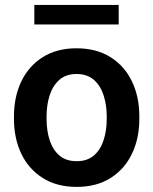

<svg xmlns="http://www.w3.org/2000/svg" viewBox="-20 -729 606 759"><path d="M35.2 -258.8V-269Q35.2 -346.2 64.2 -407Q93.3 -467.8 148.7 -502.9Q204.1 -538.1 282.2 -538.1Q361.3 -538.1 417 -502.9Q472.7 -467.8 501.7 -407Q530.8 -346.2 530.8 -269V-258.8Q530.8 -182.1 501.7 -121.3Q472.7 -60.5 417.2 -25.4Q361.8 9.8 283.2 9.8Q204.6 9.8 148.9 -25.4Q93.3 -60.5 64.2 -121.3Q35.2 -182.1 35.2 -258.8ZM164.1 -269V-258.8Q164.1 -212.9 176.3 -175Q188.5 -137.2 214.6 -114.5Q240.7 -91.8 283.2 -91.8Q325.2 -91.8 351.3 -114.5Q377.4 -137.2 389.6 -175Q401.9 -212.9 401.9 -258.8V-269Q401.9 -314 389.6 -352.1Q377.4 -390.1 351.1 -413.3Q324.7 -436.5 282.2 -436.5Q240.7 -436.5 214.6 -413.3Q188.5 -390.1 176.3 -352.1Q164.1 -314 164.1 -269ZM449.2 -709.5V-632.3H115.7V-709.5Z"/></svg>

Font: Vazirmatn FD SemiBold
Style: Regular
Weight: 600
Designer: Saber Rastikerdar
Foundry: Saber Rastikerdar
Version: Version 33.001